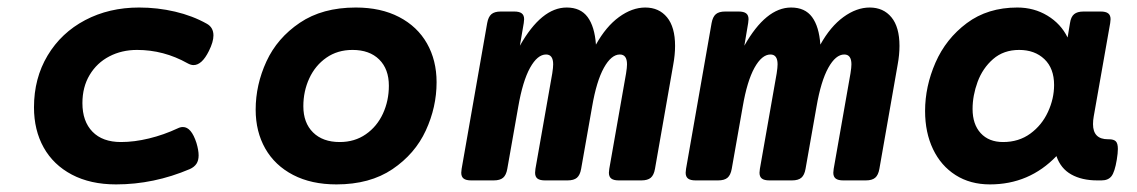

<svg xmlns="http://www.w3.org/2000/svg" viewBox="-20 -482 3038 513"><path d="M532.7 -418.5Q550.3 -408.7 550.3 -387.2Q550.3 -370.1 538.1 -345.7Q519.5 -308.1 497.1 -308.1Q489.7 -308.1 481 -313Q417.5 -348.6 346.2 -348.6Q305.2 -348.6 272 -331.3Q238.8 -314 219.5 -281.7Q200.2 -249.5 200.2 -206.5Q200.2 -157.7 227.1 -130.1Q253.9 -102.5 303.2 -102.5Q338.9 -102.5 378.2 -112.1Q417.5 -121.6 455.1 -139.2Q461.9 -142.6 468.8 -142.6Q491.2 -142.6 504.9 -100.1Q510.7 -80.6 510.7 -66.9Q510.7 -53.2 504.9 -44.4Q499 -35.6 487.3 -30.3Q391.1 10.7 290 10.7Q221.7 10.7 172.1 -15.4Q122.6 -41.5 96.7 -87.9Q70.8 -134.3 70.8 -195.3Q70.8 -272.9 107.2 -333.7Q143.6 -394.5 207.5 -428.2Q271.5 -461.9 351.6 -461.9Q400.9 -461.9 447.8 -450.9Q494.6 -439.9 532.7 -418.5Z M1146.5 -262.2Q1146.5 -195.8 1117.7 -133.3Q1088.9 -70.8 1028.6 -30Q968.3 10.7 878.9 10.7Q812 10.7 763.2 -14.6Q714.4 -40 688.7 -85.2Q663.1 -130.4 663.1 -189Q663.1 -255.4 691.9 -317.9Q720.7 -380.4 781 -421.1Q841.3 -461.9 930.7 -461.9Q997.6 -461.9 1046.4 -436.5Q1095.2 -411.1 1120.8 -366Q1146.5 -320.8 1146.5 -262.2ZM790.5 -198.2Q790.5 -153.8 816.4 -128.2Q842.3 -102.5 887.7 -102.5Q927.7 -102.5 957.5 -123.3Q987.3 -144 1003.2 -178.5Q1019 -212.9 1019 -252.9Q1019 -297.4 993.2 -323Q967.3 -348.6 921.9 -348.6Q881.8 -348.6 852.1 -327.9Q822.3 -307.1 806.4 -272.7Q790.5 -238.3 790.5 -198.2Z M1783.7 -359.4Q1783.7 -335.4 1778.8 -309.1L1730 -30.8Q1727.1 -14.2 1718.8 -7.1Q1710.4 0 1693.8 0H1633.3Q1619.6 0 1613.3 -4.9Q1606.9 -9.8 1606.9 -20.5Q1606.9 -22.9 1607.9 -30.8L1652.8 -286.1Q1655.3 -301.8 1655.3 -310.1Q1655.3 -336.4 1636.2 -336.4Q1613.3 -336.4 1593.5 -300.8Q1573.7 -265.1 1562 -196.8L1532.7 -30.8Q1529.8 -14.2 1521.5 -7.1Q1513.2 0 1496.6 0H1436Q1422.4 0 1416 -4.9Q1409.7 -9.8 1409.7 -20.5Q1409.7 -22.9 1410.6 -30.8L1455.6 -286.1Q1458 -301.8 1458 -310.1Q1458 -336.4 1439 -336.4Q1416 -336.4 1396.2 -300.8Q1376.5 -265.1 1364.7 -196.8L1335.4 -30.8Q1332.5 -14.2 1324.2 -7.1Q1315.9 0 1299.3 0H1238.8Q1225.1 0 1218.8 -4.9Q1212.4 -9.8 1212.4 -20.5Q1212.4 -22.9 1213.4 -30.8L1281.7 -420.4Q1284.7 -437 1293 -444.1Q1301.3 -451.2 1317.9 -451.2H1354Q1367.7 -451.2 1374 -446.3Q1380.4 -441.4 1380.4 -430.7Q1380.4 -428.2 1379.4 -420.4L1369.1 -359.9Q1426.8 -461.9 1494.1 -461.9Q1531.2 -461.9 1550 -436.5Q1568.8 -411.1 1572.3 -362.8Q1599.1 -411.1 1634 -436.5Q1668.9 -461.9 1704.1 -461.9Q1740.7 -461.9 1762.2 -435.8Q1783.7 -409.7 1783.7 -359.4Z M2383.3 -359.4Q2383.3 -335.4 2378.4 -309.1L2329.6 -30.8Q2326.7 -14.2 2318.4 -7.1Q2310.1 0 2293.5 0H2232.9Q2219.2 0 2212.9 -4.9Q2206.5 -9.8 2206.5 -20.5Q2206.5 -22.9 2207.5 -30.8L2252.4 -286.1Q2254.9 -301.8 2254.9 -310.1Q2254.9 -336.4 2235.8 -336.4Q2212.9 -336.4 2193.1 -300.8Q2173.3 -265.1 2161.6 -196.8L2132.3 -30.8Q2129.4 -14.2 2121.1 -7.1Q2112.8 0 2096.2 0H2035.6Q2022 0 2015.6 -4.9Q2009.3 -9.8 2009.3 -20.5Q2009.3 -22.9 2010.3 -30.8L2055.2 -286.1Q2057.6 -301.8 2057.6 -310.1Q2057.6 -336.4 2038.6 -336.4Q2015.6 -336.4 1995.8 -300.8Q1976.1 -265.1 1964.4 -196.8L1935.1 -30.8Q1932.1 -14.2 1923.8 -7.1Q1915.5 0 1898.9 0H1838.4Q1824.7 0 1818.4 -4.9Q1812 -9.8 1812 -20.5Q1812 -22.9 1813 -30.8L1881.3 -420.4Q1884.3 -437 1892.6 -444.1Q1900.9 -451.2 1917.5 -451.2H1953.6Q1967.3 -451.2 1973.6 -446.3Q1980 -441.4 1980 -430.7Q1980 -428.2 1979 -420.4L1968.8 -359.9Q2026.4 -461.9 2093.8 -461.9Q2130.9 -461.9 2149.7 -436.5Q2168.5 -411.1 2171.9 -362.8Q2198.7 -411.1 2233.6 -436.5Q2268.6 -461.9 2303.7 -461.9Q2340.3 -461.9 2361.8 -435.8Q2383.3 -409.7 2383.3 -359.4Z M2966.8 -84Q2966.8 -72.8 2963.9 -55.2Q2958.5 -22.5 2949.7 -11.2Q2940.9 0 2923.3 0H2911.6Q2870.6 0 2842.3 -15.9Q2814 -31.7 2802.7 -64.9Q2730 10.7 2625 10.7Q2572.3 10.7 2533.2 -14.2Q2494.1 -39.1 2472.9 -83.5Q2451.7 -127.9 2451.7 -185.5Q2451.7 -251 2479.5 -314.7Q2507.3 -378.4 2563.2 -420.2Q2619.1 -461.9 2698.2 -461.9Q2742.7 -461.9 2778.6 -440.2Q2814.5 -418.5 2832.5 -381.8L2838.9 -420.4Q2841.3 -437 2849.9 -444.1Q2858.4 -451.2 2875 -451.2H2920.9Q2934.6 -451.2 2940.9 -446.3Q2947.3 -441.4 2947.3 -430.7Q2947.3 -428.2 2946.3 -420.4L2902.3 -170.9Q2900.4 -160.6 2900.4 -150.4Q2900.4 -109.9 2940.4 -109.9H2942.9Q2955.6 -109.9 2961.2 -104.5Q2966.8 -99.1 2966.8 -84ZM2796.4 -254.9Q2796.4 -299.3 2770.5 -324Q2744.6 -348.6 2703.1 -348.6Q2661.6 -348.6 2633.5 -324.2Q2605.5 -299.8 2592 -263.2Q2578.6 -226.6 2578.6 -190.9Q2578.6 -149.9 2600.3 -126.2Q2622.1 -102.5 2660.2 -102.5Q2702.1 -102.5 2732.9 -125Q2763.7 -147.5 2780 -182.9Q2796.4 -218.3 2796.4 -254.9Z"/></svg>

Font: Courier Prime Sans
Style: Bold Italic
Weight: 700
Italic angle: -10°
Designer: Alan Dague-Greene
Foundry: Quote-Unquote Apps
Version: Version 3.020